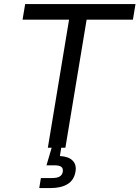

<svg xmlns="http://www.w3.org/2000/svg" viewBox="-20 -748 706 972"><path d="M94.2 -648.4 107.4 -727.5H666L652.8 -648.4H418.5L311 0H222.2L329.6 -648.4ZM178.7 204.1 187 153.3H244.1Q269 153.3 282.2 145.5Q295.4 137.7 297.9 121.1Q300.3 104.5 290.3 96.7Q280.3 88.9 254.9 88.9H215.3L248.5 -23.4H293.9L290 0L283.2 42Q326.2 43.9 347.2 64.5Q368.2 85 362.3 120.6Q355 164.1 322 184.1Q289.1 204.1 235.8 204.1Z"/></svg>

Font: Inter 28pt
Style: Italic
Weight: 400
Italic angle: -9.3988°
Designer: Rasmus Andersson
Foundry: rsms
Version: Version 4.001;git-66647c0bb